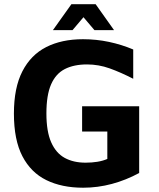

<svg xmlns="http://www.w3.org/2000/svg" viewBox="-20 -864 743 897"><path d="M368.4 13Q269 13 196.6 -22.5Q124.2 -58 84.6 -134.2Q45 -210.4 45 -333.4Q45 -454 84.6 -530.9Q124.2 -607.8 196.3 -644.3Q268.4 -680.8 367.8 -680.8Q430 -680.8 489 -668.3Q548 -655.8 602.4 -632.8V-496Q544 -526 492.4 -544.5Q440.8 -563 386.6 -563Q325 -563 282.7 -541.3Q240.4 -519.6 218.6 -469.6Q196.8 -419.6 196.8 -334Q196.8 -249.6 219.2 -199.1Q241.6 -148.6 282.4 -126.3Q323.2 -104 380 -104Q409.2 -104 434.9 -108.2Q460.6 -112.4 481.4 -121.4V-249.6H363.6V-367.6H630.2V-55.8Q569.2 -22.6 502.9 -4.8Q436.6 13 368.4 13ZM227.2 -723.2 313.6 -844.4H426.8L512.8 -723.2H421.2L370 -783.6L318.8 -723.2Z"/></svg>

Font: Maven Pro VF Beta
Style: Regular
Weight: 400
Designer: Joe Prince
Foundry: Joe Prince
Version: Version 2.002